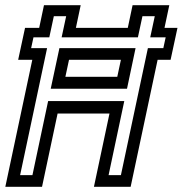

<svg xmlns="http://www.w3.org/2000/svg" viewBox="-24 -720 704 740"><path d="M-3.5 0 100.5 -489.5H46L72.5 -612.5H127L145.5 -700H287L268.5 -612.5H468.5L487 -700H628.5L610 -612.5H660L633.5 -489.5H583.5L479.5 0H338L398 -282.5H198L138 0ZM53.5 -45H101L161.5 -330.5H455L394.5 -45H442L546 -534.5H605.5L614.5 -576H555L572.5 -657.5H525L507.5 -576H213.5L231 -657.5H183.5L166 -576H105L96 -534.5H157.5ZM171.5 -378 205 -534.5H498.5L465.5 -378ZM228 -424H428L442 -489.5H242Z"/></svg>

Font: Tourney Medium
Style: Italic
Weight: 500
Italic angle: -12°
Version: Version 1.015